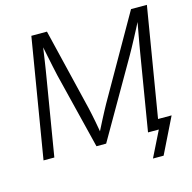

<svg xmlns="http://www.w3.org/2000/svg" viewBox="-124 -852 1131 1131"><g transform="rotate(-15 441.5 -286.0)"><path d="M44.9 0 165.5 -727.5H260.7L381.8 -225.6Q385.7 -209 390.1 -187.5Q394.5 -166 399.2 -142.1Q403.8 -118.2 407.7 -95.2Q411.6 -72.3 415 -53.2L397.9 -54.7Q407.7 -74.2 419.4 -97.4Q431.2 -120.6 443.4 -144.3Q455.6 -168 467 -189.2Q478.5 -210.4 487.3 -226.6L773.4 -727.5H870.1L749.5 0H682.1L758.8 -463.9Q762.7 -486.3 767.1 -512.5Q771.5 -538.6 776.6 -565.9Q781.7 -593.3 786.6 -620.4Q791.5 -647.5 795.9 -671.9L804.7 -670.9Q789.6 -641.1 774.2 -611.8Q758.8 -582.5 744.4 -555.2Q730 -527.8 717 -504.4Q704.1 -481 693.8 -462.9L426.8 0H367.7L252.9 -463.9Q247.6 -487.8 240.5 -520.8Q233.4 -553.7 225.6 -592.8Q217.8 -631.8 209.5 -671.9L219.2 -670.9Q215.3 -645 211.4 -617.7Q207.5 -590.3 203.4 -563.2Q199.2 -536.1 195.3 -510.5Q191.4 -484.9 187.5 -462.9L110.8 0ZM670.4 156.2 748 0H706.5L716.8 -61H842.3L735.4 156.2Z"/></g></svg>

Font: Inter 20pt Light
Style: Italic
Weight: 300
Italic angle: -9.3988°
Version: Version 4.001;git-66647c0bb